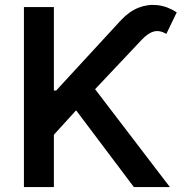

<svg xmlns="http://www.w3.org/2000/svg" viewBox="-20 -756 742 776"><path d="M76.7 0V-727.5H197.8V-390.1H207L470.2 -675.8Q502.9 -710.4 540.5 -725.1Q578.1 -739.7 617.4 -735.1Q656.7 -730.5 694.3 -706.1L652.3 -619.1Q625 -634.8 601.8 -628.7Q578.6 -622.6 553.2 -595.7L364.3 -395.5L666.5 0H521L287.6 -310.1L197.8 -211.4V0Z"/></svg>

Font: Inter Cardless
Style: Medium
Weight: 500
Designer: Rasmus Andersson
Foundry: rsms
Version: Version 4.001;git-9221beed3